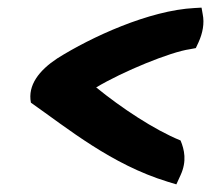

<svg xmlns="http://www.w3.org/2000/svg" viewBox="-20 -498 553 503"><path d="M61 -229C158 -161 272 -67 419 -22L442 -15L453 -39C470 -76 463 -106 453 -130C384 -158 297 -216 232 -269C302 -311 427 -362 477 -369L493 -372L500 -387C511 -411 516 -437 511 -461L508 -478L490 -477C371 -471 219 -401 130 -345C83 -314 52 -275 61 -229Z"/></svg>

Font: Snowfall
Style: BlkObl
Weight: 900
Designer: Jasper
Foundry: Cannot Into Space Fonts
Version: Version 0.9